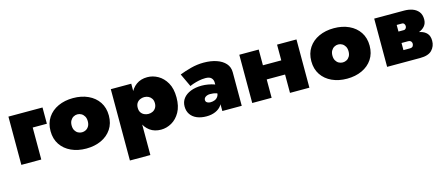

<svg xmlns="http://www.w3.org/2000/svg" viewBox="-46 -1014 4123 1768"><g transform="rotate(-15 2015.0 -130.0)"><path d="M50 -460V0H240V-305H375V-460Z M390 -230Q390 -156 426 -102Q462 -48 525 -19Q588 10 668 10Q748 10 811 -19Q874 -48 910 -102Q946 -156 946 -230Q946 -305 910 -359Q874 -413 811 -442Q748 -471 668 -471Q588 -471 525 -442Q462 -413 426 -359Q390 -305 390 -230ZM591 -230Q591 -258 602 -277Q613 -296 630.5 -306Q648 -316 668 -316Q688 -316 705.5 -306Q723 -296 734 -277Q745 -258 745 -230Q745 -202 734 -183Q723 -164 705.5 -154.5Q688 -145 668 -145Q648 -145 630.5 -154.5Q613 -164 602 -183Q591 -202 591 -230Z M1221 220V-460H1026V220ZM1591 -230Q1591 -315 1559.5 -370Q1528 -425 1479.5 -452.5Q1431 -480 1378 -480Q1316 -480 1272.5 -448.5Q1229 -417 1207 -361Q1185 -305 1185 -230Q1185 -156 1207 -99.5Q1229 -43 1272.5 -11.5Q1316 20 1378 20Q1431 20 1479.5 -7.5Q1528 -35 1559.5 -90.5Q1591 -146 1591 -230ZM1385 -230Q1385 -205 1374 -187Q1363 -169 1344.5 -159.5Q1326 -150 1303 -150Q1283 -150 1264 -158.5Q1245 -167 1233 -184.5Q1221 -202 1221 -230Q1221 -258 1233 -275.5Q1245 -293 1264 -301.5Q1283 -310 1303 -310Q1326 -310 1344.5 -300.5Q1363 -291 1374 -273.5Q1385 -256 1385 -230Z M1837 -139Q1837 -151 1844.5 -160Q1852 -169 1865.5 -174.5Q1879 -180 1896 -180Q1932 -180 1955 -172Q1978 -164 1999 -147V-233Q1987 -245 1961 -254.5Q1935 -264 1903 -269.5Q1871 -275 1842 -275Q1782 -275 1736.5 -257Q1691 -239 1666 -206.5Q1641 -174 1641 -130Q1641 -86 1662.5 -54.5Q1684 -23 1723 -6.5Q1762 10 1814 10Q1862 10 1900 -6.5Q1938 -23 1960 -54.5Q1982 -86 1982 -130L1966 -190Q1966 -157 1954 -139Q1942 -121 1923 -113.5Q1904 -106 1884 -106Q1872 -106 1861 -109.5Q1850 -113 1843.5 -120Q1837 -127 1837 -139ZM1742 -298Q1753 -304 1776.5 -312Q1800 -320 1830.5 -326.5Q1861 -333 1894 -333Q1932 -333 1949 -315.5Q1966 -298 1966 -272V0H2151V-320Q2151 -370 2120 -404.5Q2089 -439 2035.5 -457Q1982 -475 1914 -475Q1852 -475 1791.5 -459Q1731 -443 1683 -424Z M2298 -175H2688V-310H2298ZM2611 -460V0H2796V-460ZM2251 -460V0H2436V-460Z M2876 -230Q2876 -156 2912 -102Q2948 -48 3011 -19Q3074 10 3154 10Q3234 10 3297 -19Q3360 -48 3396 -102Q3432 -156 3432 -230Q3432 -305 3396 -359Q3360 -413 3297 -442Q3234 -471 3154 -471Q3074 -471 3011 -442Q2948 -413 2912 -359Q2876 -305 2876 -230ZM3077 -230Q3077 -258 3088 -277Q3099 -296 3116.5 -306Q3134 -316 3154 -316Q3174 -316 3191.5 -306Q3209 -296 3220 -277Q3231 -258 3231 -230Q3231 -202 3220 -183Q3209 -164 3191.5 -154.5Q3174 -145 3154 -145Q3134 -145 3116.5 -154.5Q3099 -164 3088 -183Q3077 -202 3077 -230Z M3649 -240V-178H3782Q3793 -178 3800.5 -175Q3808 -172 3812 -167.5Q3816 -163 3818 -157Q3820 -151 3820 -145Q3820 -133 3812.5 -121.5Q3805 -110 3782 -110H3649V0H3852Q3931 0 3965.5 -36.5Q4000 -73 4000 -125Q4000 -170 3978 -195Q3956 -220 3918 -230Q3880 -240 3832 -240ZM3649 -220H3822Q3865 -220 3900.5 -232.5Q3936 -245 3958 -270.5Q3980 -296 3980 -335Q3980 -380 3958 -407.5Q3936 -435 3900.5 -447.5Q3865 -460 3822 -460H3649V-350H3772Q3786 -350 3793 -340Q3800 -330 3800 -318Q3800 -312 3798 -306.5Q3796 -301 3792.5 -296.5Q3789 -292 3784 -289.5Q3779 -287 3772 -287H3649ZM3537 -460V0H3722V-460Z"/></g></svg>

Font: Jost Black
Style: Regular
Weight: 900
Version: Version 3.710